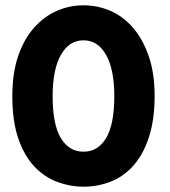

<svg xmlns="http://www.w3.org/2000/svg" viewBox="-20 -692 642 724"><path d="M295 12Q244.5 12 196.5 -5.8Q148.5 -23.5 110.2 -63.5Q72 -103.5 49.2 -169Q26.5 -234.5 26.5 -329.5Q26.5 -415.5 48.2 -479.8Q70 -544 107.8 -586.8Q145.5 -629.5 193.8 -650.8Q242 -672 295 -672Q346.5 -672 394.2 -652Q442 -632 479.8 -589.5Q517.5 -547 541 -480Q563 -415.5 563 -329.5Q563 -242 542.2 -176.8Q521.5 -111.5 484.2 -69Q447 -26.5 397.8 -7.2Q348.5 12 295 12ZM295 -120Q349 -120 380 -171.2Q411 -222.5 411 -329.5Q411 -430 380 -485Q349 -540 295 -540Q240.5 -540 209.5 -484.8Q178.5 -429.5 178.5 -329.5Q178.5 -222.5 209.5 -171.2Q240.5 -120 295 -120Z"/></svg>

Font: Lucymar Sans
Style: Bold
Weight: 700
Foundry: The League of Moveable Type (original font) / Main changes by Cristiano Sobral with portions from Mirco Monsees
Version: Version 2.001;August 30, 2020;FontCreator 13.0.0.2681 64-bit